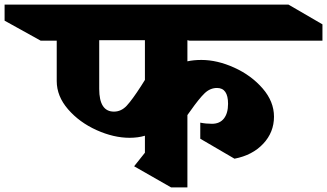

<svg xmlns="http://www.w3.org/2000/svg" viewBox="-165 -806 1424 836"><path d="M651 -539Q678 -545 712 -545Q781 -545 855 -511.5Q929 -478 978.5 -421Q1028 -364 1028 -298Q1028 -230 981 -180Q934 -130 856 -115L707 -202V-272Q731 -267 758 -267Q792 -267 810 -290Q828 -313 828 -354Q828 -423 780 -423Q750 -423 726 -400Q702 -377 664 -323L651 -305V10H580L419 -82L466 -141V-215Q436 -206 399 -206Q330 -206 255.5 -239.5Q181 -273 131.5 -330Q82 -387 82 -453V-629H12L-145 -716V-786H1091L1239 -700V-629H660L651 -631ZM449 -431Q454 -440 466 -458V-631H267V-419Q267 -320 331 -320Q363 -320 387 -346Q411 -372 449 -431Z"/></svg>

Font: Inknut Antiqua ExtraBold
Style: Regular
Weight: 800
Designer: Claus Eggers Sørensen
Foundry: Claus Eggers Sørensen
Version: Version 1.003; ttfautohint (v1.8.2) -l 8 -r 50 -G 200 -x 14 